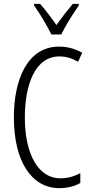

<svg xmlns="http://www.w3.org/2000/svg" viewBox="-20 -1018 471 997"><path d="M247 -839H298C321 -886 359 -947 389 -989V-998H358C324 -957 303 -930 273 -888C246 -927 213 -970 188 -998H157V-989C186 -950 223 -886 247 -839ZM289 -725C321 -725 354 -716 385 -697L407 -744C369 -765 330 -776 287 -776C123 -776 52 -606 52 -409C52 -180 144 -41 288 -41C330 -41 369 -51 397 -68V-119C371 -105 336 -92 293 -92C180 -92 109 -216 109 -408C109 -572 159 -725 289 -725Z"/></svg>

Font: Noto Sans Tamil UI ExtraCondensed Light
Style: Regular
Weight: 300
Width: 2
Designer: Jelle Bosma - Monotype Design Team
Foundry: Monotype Imaging Inc.
Version: Version 2.004